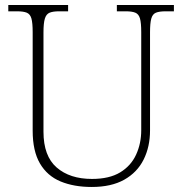

<svg xmlns="http://www.w3.org/2000/svg" viewBox="-20 -734 727 764"><path d="M345 10Q274 10 221 -12Q168 -34 139 -83.5Q110 -133 110 -214V-606Q110 -643 105 -660.5Q100 -678 86.5 -683.5Q73 -689 48 -689H13V-714H251V-689H215Q191 -689 177.5 -683.5Q164 -678 158.5 -660Q153 -642 153 -605V-210Q153 -113 205.5 -67.5Q258 -22 346 -22Q415 -22 458 -48Q501 -74 521.5 -118.5Q542 -163 542 -216V-606Q542 -643 537 -660.5Q532 -678 518.5 -683.5Q505 -689 481 -689H445V-714H672V-689H639Q614 -689 600.5 -683.5Q587 -678 582 -660Q577 -642 577 -605V-215Q577 -150 551.5 -99Q526 -48 474.5 -19Q423 10 345 10Z"/></svg>

Font: Noto Serif Bengali ExtraLight
Style: Regular
Weight: 250
Version: Version 2.003